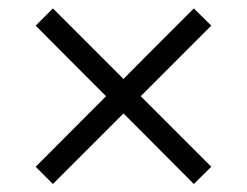

<svg xmlns="http://www.w3.org/2000/svg" viewBox="-20 -532 602 468"><path d="M109 -83.5 67 -125.5 238.5 -297.5 186 -350 67 -469.5 109 -511.5 281 -339.5 333 -392 452.5 -511.5 495 -469.5 375.5 -350 323 -297.5 495 -125.5 452.5 -83.5 333 -203.5 281 -255.5Z"/></svg>

Font: Commissioner Light
Style: Regular
Weight: 300
Designer: Kostas Bartsokas
Foundry: Kostas Bartsokas
Version: Version 1.000; ttfautohint (v1.8.3)